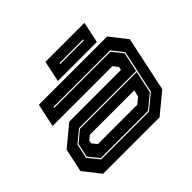

<svg xmlns="http://www.w3.org/2000/svg" viewBox="-156 -894 1100 1100"><g transform="rotate(-45 394.0 -344.0)"><path d="M108 0 27 -103 57.5 -245.5 182 -348.5H600.5L605 -368L581 -398.5H97L127 -540H680L761 -437L690 -103L565 0ZM158 -66H545L634 -139L690.5 -403L635.5 -472H177.5L176 -465H631.5L683 -401L657.5 -283H195.5L122.5 -223L103.5 -134ZM162 -73 111 -136 129 -220.5 196 -276H656L627.5 -141L544 -73ZM207 -141.5H526L563 -172L571.5 -212H212L186.5 -191L182.5 -172ZM300.5 -559.5 327.5 -687.5H643.5L616.5 -559.5ZM378 -618.5H570L571.5 -625.5H379.5Z"/></g></svg>

Font: Tourney Expanded ExtraBold
Style: Italic
Weight: 800
Width: 7
Italic angle: -12°
Designer: Tyler Finck
Foundry: Etcetera Type Co
Version: Version 1.010; ttfautohint (v1.8.3)